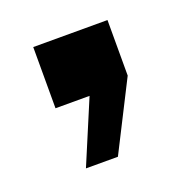

<svg xmlns="http://www.w3.org/2000/svg" viewBox="-62 -184 362 373"><g transform="rotate(-20 118.5 2.0)"><path d="M57.5 130 112.3 0H41.9V-126.5H195.4V-11.7L123.6 130Z"/></g></svg>

Font: Big Shoulders Display SC Thin
Style: Regular
Weight: 100
Designer: Patric King
Foundry: XO Type Co
Version: Version 2.002